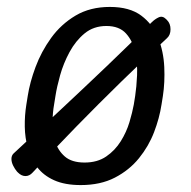

<svg xmlns="http://www.w3.org/2000/svg" viewBox="-20 -527 550 554"><path d="M29 -32Q23 -39 18 -49Q13 -59 13 -68.5Q13 -78 19 -84Q87 -147 154.5 -210Q222 -273 288 -336Q354 -399 417 -462Q427 -472 438 -477Q449 -482 459 -472L462 -469Q472 -459 472 -442.5Q472 -426 462 -417Q394 -354 329 -290.5Q264 -227 200.5 -162Q137 -97 74 -29Q65 -19 53.5 -19Q42 -19 32 -29ZM446 -225Q440 -186 424.5 -145.5Q409 -105 381 -70.5Q353 -36 311.5 -14.5Q270 7 213 7Q167 7 136 -7Q105 -21 87 -45Q69 -69 60.5 -99Q52 -129 51.5 -161.5Q51 -194 56 -225L60 -250Q66 -289 82.5 -333.5Q99 -378 127.5 -417.5Q156 -457 198 -482Q240 -507 297 -507Q354 -507 387.5 -482Q421 -457 436.5 -417.5Q452 -378 454 -333.5Q456 -289 450 -250ZM370 -250Q374 -276 375.5 -310Q377 -344 370 -376.5Q363 -409 343.5 -430.5Q324 -452 287 -452Q250 -452 224 -430.5Q198 -409 180.5 -376.5Q163 -344 153.5 -310Q144 -276 140 -250L136 -225Q132 -203 131.5 -174.5Q131 -146 139 -119.5Q147 -93 167 -75.5Q187 -58 224 -58Q261 -58 286.5 -75.5Q312 -93 328.5 -119.5Q345 -146 353.5 -174.5Q362 -203 366 -225Z"/></svg>

Font: Winky Sans Light
Style: Italic
Weight: 300
Italic angle: -8.97852°
Designer: Simon Atzbach
Foundry: typofactur
Version: Version 1.205